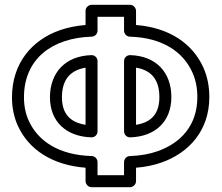

<svg xmlns="http://www.w3.org/2000/svg" viewBox="-20 -756 928 801"><path d="M521.8 -603C657.7 -599 744.3 -539.8 782.9 -453.3C796.4 -423.2 803.3 -389.3 803.3 -351C803.3 -233.2 734.7 -159.9 638.4 -125.5C603.8 -113.2 565 -106.3 521.8 -105C508.3 -104.6 497.5 -93 497.5 -80V-25H386.9V-80C386.9 -93.5 375.7 -104.6 362.6 -105C226.7 -109 139.4 -166.3 100.3 -251.5C86.9 -280.6 80 -313.1 80 -350C80 -511.3 198.7 -598.2 362.6 -603C376.1 -603.4 386.9 -615 386.9 -628V-686H497.5V-628C497.5 -614.5 508.7 -603.4 521.8 -603ZM547.5 -651.7V-711C547.5 -721.7 537.6 -736 522.5 -736H361.9C351.2 -736 336.9 -726.1 336.9 -711V-651.7C300.3 -648.9 262.1 -641.4 228.7 -629.6C114.3 -589.2 30 -493.1 30 -350C30 -306.9 38.2 -266.8 54.8 -230.5C100.6 -131.2 198.8 -66.9 336.9 -56.3V0C336.9 10.7 346.8 25 361.9 25H522.5C533.2 25 547.5 15.1 547.5 0V-56.3C584.4 -59.1 622.1 -66.6 655.2 -78.5C766.7 -118.2 853.3 -209.9 853.3 -351C853.3 -395.4 845.2 -436.5 828.6 -473.7C783.7 -574.2 686.1 -640.8 547.5 -651.7ZM361.2 -526C252.7 -522.8 188.4 -452.9 188.4 -350C188.4 -248 257.1 -186.1 361.2 -183C374.5 -182.6 386.9 -193 386.9 -208V-501C386.9 -514.3 376.1 -526.4 361.2 -526ZM336.9 -473.6V-235.3C272 -245.4 238.4 -282.3 238.4 -350C238.4 -421.3 271.1 -462.8 336.9 -473.6ZM523.2 -183C628.1 -186.1 694.9 -249.3 694.9 -351C694.9 -453.7 631.6 -522.8 523.2 -526C509.9 -526.4 497.5 -516 497.5 -501V-208C497.5 -194.7 508.3 -182.6 523.2 -183ZM547.5 -235.3V-473.7C612.1 -463.1 644.9 -422.8 644.9 -351C644.9 -283.1 613.1 -245.6 547.5 -235.3Z"/></svg>

Font: Asimov
Style: WidOu
Weight: 500
Designer: Google
Version: Version 2.000980; 2014